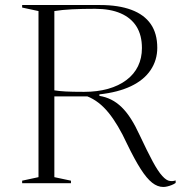

<svg xmlns="http://www.w3.org/2000/svg" viewBox="-20 -728 723 763"><path d="M629 15Q606 15 584.5 -2Q563 -19 539 -56.5Q515 -94 485 -156Q449 -234 411 -280.5Q373 -327 327 -345H196V-24L262 -10V0H68V-10L133 -24V-684L68 -698V-708H378Q451 -708 502 -689Q553 -670 579 -632.5Q605 -595 605 -538Q605 -489 578.5 -449.5Q552 -410 500.5 -385.5Q449 -361 375 -353V-347Q400 -343 422 -332Q444 -321 463.5 -302Q483 -283 500.5 -255.5Q518 -228 535 -191Q565 -127 586.5 -87Q608 -47 625 -28.5Q642 -10 655 -9Q666 -7 678 -11V-1Q671 4 662 7.5Q653 11 644.5 13Q636 15 629 15ZM314 -363Q367 -363 409.5 -375Q452 -387 482.5 -410Q513 -433 528.5 -465Q544 -497 544 -537Q544 -588 522.5 -622.5Q501 -657 459.5 -675Q418 -693 358 -693Q306 -693 266 -691Q226 -689 196 -684V-369Q214 -366 240 -364.5Q266 -363 314 -363Z"/></svg>

Font: Kalnia Light
Style: Regular
Weight: 300
Designer: Frida Medrano
Foundry: Frida Medrano
Version: Version 1.105